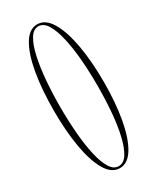

<svg xmlns="http://www.w3.org/2000/svg" viewBox="-187 -768 685 835"><g transform="rotate(-30 155.5 -350.0)"><path d="M154.5 11Q113.5 11 85.8 -36.5Q58 -84 44 -165.2Q30 -246.5 30 -349Q30 -452 44 -533.8Q58 -615.5 85.8 -663.2Q113.5 -711 154.5 -711Q195.5 -711 223.8 -663.2Q252 -615.5 266.5 -533.8Q281 -452 281 -349Q281 -246.5 266.5 -165.2Q252 -84 223.8 -36.5Q195.5 11 154.5 11ZM154.5 1Q180 1 197.8 -27.2Q215.5 -55.5 227 -104.8Q238.5 -154 243.8 -217Q249 -280 249 -349Q249 -418 243.8 -481.2Q238.5 -544.5 227 -594Q215.5 -643.5 197.8 -672.2Q180 -701 154.5 -701Q129.5 -701 112 -672.2Q94.5 -643.5 83.5 -594Q72.5 -544.5 67.2 -481.2Q62 -418 62 -349Q62 -280 67.2 -217Q72.5 -154 83.5 -104.8Q94.5 -55.5 112 -27.2Q129.5 1 154.5 1Z"/></g></svg>

Font: Imbue 100pt Thin
Style: Regular
Weight: 100
Designer: Tyler Finck
Foundry: Etcetera Type Company
Version: Version 1.102; ttfautohint (v1.8.3)